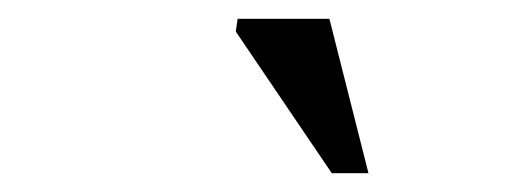

<svg xmlns="http://www.w3.org/2000/svg" viewBox="-20 -721 540 204"><path d="M371.5 -537H332.5L230.5 -687.5L232.5 -701H330Z"/></svg>

Font: Newsreader 12pt
Style: Italic
Weight: 400
Italic angle: -17°
Version: Version 1.003